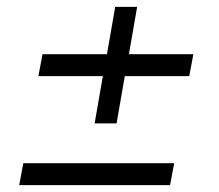

<svg xmlns="http://www.w3.org/2000/svg" viewBox="-20 -540 640 560"><path d="M256 -180 280 -318H92L104 -382H292L316 -520H380L356 -382H544L532 -318H344L320 -180ZM36 0 48 -64H488L476 0Z"/></svg>

Font: DM Mono Light
Style: Italic
Weight: 300
Italic angle: -10°
Designer: Colophon Foundry
Foundry: Colophon Foundry
Version: Version 1.000; ttfautohint (v1.8.2.53-6de2)